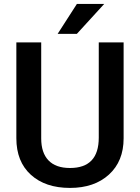

<svg xmlns="http://www.w3.org/2000/svg" viewBox="-20 -921 692 951"><path d="M592.3 -710.9V-235.8Q592.3 -122.6 519.8 -56.4Q447.3 9.8 326.7 9.8Q204.6 9.8 132.8 -55.4Q61 -120.6 61 -236.3V-710.9H184.1V-235.4Q184.1 -164.1 220.2 -126.5Q256.3 -88.9 326.7 -88.9Q469.2 -88.9 469.2 -239.3V-710.9ZM360.8 -901.4H496.1L360.8 -753.4H265.6Z"/></svg>

Font: TypoPRO Roboto
Style: Regular
Weight: 500
Designer: Google
Version: Version 2.136; 2016